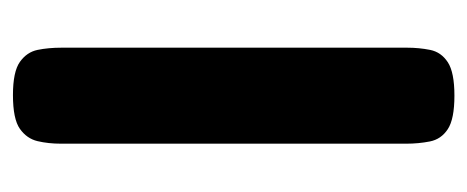

<svg xmlns="http://www.w3.org/2000/svg" viewBox="-238 -492 739 304"><g transform="rotate(-90 132.0 -340.5)"><path d="M132 9Q95 9 79 -1.5Q63 -12 59.5 -30Q56 -48 56 -67V-614Q56 -634 60 -651Q64 -668 79.5 -679Q95 -690 133 -690Q170 -690 185.5 -679Q201 -668 204.5 -651Q208 -634 208 -613V-66Q208 -47 204.5 -29.5Q201 -12 185 -1.5Q169 9 132 9Z"/></g></svg>

Font: Fredoka SemiExpanded SemiBold
Style: Regular
Weight: 600
Width: 6
Designer: Ben Nathan
Foundry: Milena B. Brandão, Ben Nathan
Version: Version 2.001